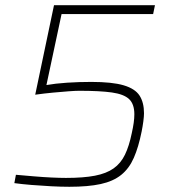

<svg xmlns="http://www.w3.org/2000/svg" viewBox="-20 -708 656 736"><path d="M246 8Q214 8 176 6Q138 4 101 1Q64 -2 35 -6L41 -38Q75 -35 110.5 -32Q146 -29 178 -27.5Q210 -26 233 -26Q300 -26 344 -34.5Q388 -43 415.5 -62.5Q443 -82 459 -115Q475 -148 485 -197Q490 -219 492.5 -237Q495 -255 495 -270Q495 -309 475 -328Q455 -347 409 -353.5Q363 -360 284 -360Q269 -360 242.5 -358Q216 -356 183.5 -353Q151 -350 115 -345L187 -688H574L567 -654H216L158 -382Q192 -388 237 -391Q282 -394 330 -394Q410 -394 454 -381Q498 -368 515 -341.5Q532 -315 532 -274Q532 -262 529.5 -243Q527 -224 523 -204Q511 -144 493 -103Q475 -62 444.5 -37.5Q414 -13 366 -2.5Q318 8 246 8Z"/></svg>

Font: Saira Thin Thin
Style: Italic
Weight: 250
Italic angle: -12°
Version: Version 1.101